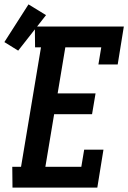

<svg xmlns="http://www.w3.org/2000/svg" viewBox="-77 -856 585 876"><path d="M-20 0 -21 -95H19L110 -640H83L82 -735H488L460 -562H372L385 -640H221L186 -430H359L343 -335H170L130 -95H294L307 -173H395L367 0ZM6 -625 -57 -664 53 -836 133 -787Z"/></svg>

Font: Iosevka QP
Style: Bold Italic
Weight: 700
Italic angle: -9°
Designer: Belleve Invis
Foundry: Belleve Invis
Version: Version 20.0.0; ttfautohint (v1.8.4)